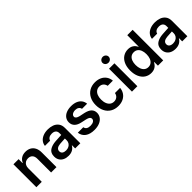

<svg xmlns="http://www.w3.org/2000/svg" viewBox="234 -1935 3140 3140"><g transform="rotate(-45 1804.5 -365.0)"><path d="M184.6 0H59.6V-530.3H178.7V-440.4H185.5Q204.1 -486.3 244.4 -511.7Q284.7 -537.1 342.8 -537.1Q397.9 -537.1 439.2 -513.7Q480.5 -490.2 502.7 -445.3Q524.9 -400.4 524.4 -337.9V0H400.4V-318.4Q400.4 -372.1 373 -401.9Q345.7 -431.6 296.9 -431.6Q263.7 -431.6 238.3 -417.2Q212.9 -402.8 198.7 -375.7Q184.6 -348.6 184.6 -310.5Z M816.4 -309.6Q900.9 -315.4 952.1 -317.4V-359.4Q952.1 -398.9 927.2 -420.7Q902.3 -442.4 856.4 -442.4Q815.9 -442.4 790 -425.3Q764.2 -408.2 756.8 -378.9H636.7Q641.1 -424.3 668.9 -460.2Q696.8 -496.1 745.6 -516.6Q794.4 -537.1 859.4 -537.1Q915 -537.1 964.1 -519.8Q1013.2 -502.4 1044.7 -461.7Q1076.2 -420.9 1076.2 -354.5V0H957V-73.2H953.1Q933.6 -36.1 894.5 -12.7Q855.5 10.7 796.9 10.7Q745.6 10.7 705.3 -7.8Q665 -26.4 642.1 -62.5Q619.1 -98.6 619.1 -149.4Q619.1 -231.4 674.6 -267.8Q730 -304.2 816.4 -309.6ZM829.1 -81.1Q865.7 -81.1 894 -95.7Q922.4 -110.4 937.7 -135.5Q953.1 -160.6 953.1 -190.4L952.6 -233.9Q930.7 -232.9 877.9 -229.5Q849.6 -228 835.9 -226.6Q790 -222.7 764.6 -203.6Q739.3 -184.6 739.3 -150.4Q739.3 -116.7 763.7 -98.9Q788.1 -81.1 829.1 -81.1Z M1400.4 -444.3Q1374 -444.3 1352.8 -436.3Q1331.5 -428.2 1319.8 -413.8Q1308.1 -399.4 1308.6 -381.8Q1307.1 -339.4 1383.8 -321.3L1473.6 -302.7Q1549.3 -285.6 1585.9 -250.5Q1622.6 -215.3 1623 -158.2Q1622.6 -108.4 1594.7 -70.1Q1566.9 -31.7 1515.9 -10.5Q1464.8 10.7 1396.5 10.7Q1296.4 10.7 1237.5 -32Q1178.7 -74.7 1168.9 -151.4H1295.9Q1301.8 -117.7 1327.4 -100.8Q1353 -84 1396.5 -84Q1441.4 -84 1468.8 -101.1Q1496.1 -118.2 1496.1 -147.5Q1496.1 -170.4 1477.3 -185.3Q1458.5 -200.2 1418.9 -209L1334 -227.5Q1260.3 -242.2 1222.4 -279.8Q1184.6 -317.4 1184.6 -375Q1184.6 -423.3 1210.9 -460.2Q1237.3 -497.1 1285.6 -517.1Q1334 -537.1 1398.4 -537.1Q1460.9 -537.1 1507.6 -517.8Q1554.2 -498.5 1581.1 -462.9Q1607.9 -427.2 1612.3 -378.9H1494.1Q1488.3 -409.2 1463.9 -426.8Q1439.5 -444.3 1400.4 -444.3Z M1695.3 -262.7Q1695.3 -343.3 1726.6 -405.5Q1757.8 -467.8 1815.2 -502.4Q1872.6 -537.1 1949.2 -537.1Q2013.2 -537.1 2063.2 -513.7Q2113.3 -490.2 2142.8 -447.3Q2172.4 -404.3 2176.8 -347.7H2057.6Q2049.8 -387.7 2022 -412.6Q1994.1 -437.5 1950.2 -437.5Q1911.6 -437.5 1882.6 -416.7Q1853.5 -396 1837.4 -357.2Q1821.3 -318.4 1821.3 -265.6Q1821.3 -211.4 1837.2 -172.1Q1853 -132.8 1882.1 -111.8Q1911.1 -90.8 1950.2 -90.8Q1992.2 -90.8 2021 -114.3Q2049.8 -137.7 2057.6 -180.7H2176.8Q2171.9 -124.5 2142.8 -81.1Q2113.8 -37.6 2064 -13.4Q2014.2 10.7 1949.2 10.7Q1871.6 10.7 1814.2 -23.9Q1756.8 -58.6 1726.1 -120.6Q1695.3 -182.6 1695.3 -262.7Z M2270.5 -530.3H2395.5V0H2270.5ZM2261.7 -673.8Q2261.7 -691.9 2271.5 -707.5Q2281.2 -723.1 2298.1 -732.2Q2314.9 -741.2 2334 -741.2Q2353.5 -741.2 2370.1 -732.2Q2386.7 -723.1 2396.5 -707.5Q2406.2 -691.9 2406.2 -673.8Q2406.2 -655.3 2396.5 -639.4Q2386.7 -623.5 2370.1 -614.5Q2353.5 -605.5 2334 -605.5Q2314.9 -605.5 2298.1 -614.5Q2281.2 -623.5 2271.5 -639.4Q2261.7 -655.3 2261.7 -673.8Z M2493.2 -264.6Q2493.2 -350.6 2522 -412.1Q2550.8 -473.6 2600.6 -505.4Q2650.4 -537.1 2712.9 -537.1Q2818.4 -537.1 2864.3 -443.4H2869.1V-707H2993.2V0H2871.1V-84H2864.3Q2817.4 9.8 2711.9 9.8Q2648.9 9.8 2599.4 -22.7Q2549.8 -55.2 2521.5 -117.2Q2493.2 -179.2 2493.2 -264.6ZM2872.1 -265.6Q2872.1 -316.9 2857.4 -355.2Q2842.8 -393.6 2814.5 -414.6Q2786.1 -435.5 2746.1 -435.5Q2705.6 -435.5 2677.2 -414.1Q2648.9 -392.6 2634.5 -354Q2620.1 -315.4 2620.1 -265.6Q2620.1 -214.8 2634.8 -175.8Q2649.4 -136.7 2677.7 -114.7Q2706.1 -92.8 2746.1 -92.8Q2785.6 -92.8 2814 -114.3Q2842.3 -135.7 2857.2 -174.8Q2872.1 -213.9 2872.1 -265.6Z M3292 -309.6Q3376.5 -315.4 3427.7 -317.4V-359.4Q3427.7 -398.9 3402.8 -420.7Q3377.9 -442.4 3332 -442.4Q3291.5 -442.4 3265.6 -425.3Q3239.7 -408.2 3232.4 -378.9H3112.3Q3116.7 -424.3 3144.5 -460.2Q3172.4 -496.1 3221.2 -516.6Q3270 -537.1 3335 -537.1Q3390.6 -537.1 3439.7 -519.8Q3488.8 -502.4 3520.3 -461.7Q3551.8 -420.9 3551.8 -354.5V0H3432.6V-73.2H3428.7Q3409.2 -36.1 3370.1 -12.7Q3331.1 10.7 3272.5 10.7Q3221.2 10.7 3180.9 -7.8Q3140.6 -26.4 3117.7 -62.5Q3094.7 -98.6 3094.7 -149.4Q3094.7 -231.4 3150.1 -267.8Q3205.6 -304.2 3292 -309.6ZM3304.7 -81.1Q3341.3 -81.1 3369.6 -95.7Q3397.9 -110.4 3413.3 -135.5Q3428.7 -160.6 3428.7 -190.4L3428.2 -233.9Q3406.2 -232.9 3353.5 -229.5Q3325.2 -228 3311.5 -226.6Q3265.6 -222.7 3240.2 -203.6Q3214.8 -184.6 3214.8 -150.4Q3214.8 -116.7 3239.3 -98.9Q3263.7 -81.1 3304.7 -81.1Z"/></g></svg>

Font: WEMIX Pretendard SemiBold
Style: Regular
Weight: 600
Designer: Base glyphs from Inter by Rasmus Andersson; Hangeul glyphs from Noto Sans CJK(Source Han Sans) by Jang Soo-young and Kan
Foundry: Kil Hyung-jin
Version: Version 1.000